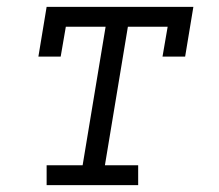

<svg xmlns="http://www.w3.org/2000/svg" viewBox="-20 -540 640 560"><path d="M116 0V-58H221L288 -462H172L157 -375H92L116 -520H544L520 -375H454L469 -462H353L286 -58H383V0Z"/></svg>

Font: Iosevka Etoile Light Oblique
Style: Regular
Weight: 300
Italic angle: -9°
Designer: Belleve Invis
Foundry: Belleve Invis
Version: Version 15.5.2; ttfautohint (v1.8.4)